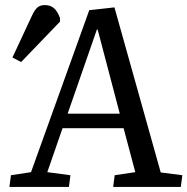

<svg xmlns="http://www.w3.org/2000/svg" viewBox="-20 -735 737 755"><path d="M430 -706 612 -57 697 -46 691 0H425L431 -46L512 -58L466 -231H226L166 -58L257 -46L251 0H17L23 -46L102 -58L331 -695ZM246 -288H451L364 -619H361ZM63 -491 29 -509 105 -672Q116 -696 127 -705.5Q138 -715 156 -715Q178 -715 192 -703Q206 -691 216 -664V-650Z"/></svg>

Font: Literata
Style: Italic
Weight: 400
Italic angle: -2°
Designer: Latin by Veronika Burian and Jose Scaglione. Greek by Irene Vlachou. Cyrillic by Vera Evstafieva
Foundry: TypeTogether
Version: Version 3.103;gftools[0.9.29]